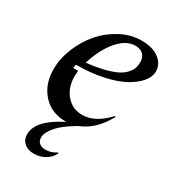

<svg xmlns="http://www.w3.org/2000/svg" viewBox="-170 -571 777 868"><g transform="rotate(30 218.5 -136.5)"><path d="M236.8 147 240.2 149.9Q228.5 175.8 201.9 191.4Q175.3 207 144 207Q112.3 207 93.3 189.9Q74.2 172.9 74.2 146Q74.2 71.3 200.2 8.8H194.8Q121.1 8.8 75.9 -41.3Q30.8 -91.3 30.8 -169.9Q30.8 -225.1 54 -281.5Q77.1 -337.9 114.7 -381.3Q152.3 -424.8 204.6 -452.4Q256.8 -480 311 -480Q371.1 -480 404.1 -454.1Q437 -428.2 437 -390.1Q437 -363.3 415 -336.4Q393.1 -309.6 352.8 -287.1Q312.5 -264.6 248.5 -250.7Q184.6 -236.8 107.9 -236.8L105 -217.8H130.9Q128.9 -198.2 128.9 -189.9Q128.9 -129.9 161.9 -92Q194.8 -54.2 245.1 -54.2Q313 -54.2 377 -124L381.8 -122.1Q333 -32.2 257.8 -2.9L248 2.9Q191.4 36.1 163.8 68.6Q136.2 101.1 136.2 127Q136.2 145 148.4 155Q160.6 165 180.2 165Q210 165 236.8 147ZM298.8 -445.8Q251 -445.8 208.5 -395.8Q166 -345.7 142.1 -267.1Q194.3 -272.5 233.4 -282.5Q272.5 -292.5 295.2 -304.2Q317.9 -315.9 331.8 -331.5Q345.7 -347.2 350.3 -361.3Q355 -375.5 355 -392.1Q355 -416.5 340.3 -431.2Q325.7 -445.8 298.8 -445.8Z"/></g></svg>

Font: Redaction
Style: Italic
Weight: 400
Designer: Jeremy Mickel / Forest Young
Foundry: MCKL
Version: Version 2.001;hotconv 1.0.113;makeotfexe 2.5.65598 DEVELOPME